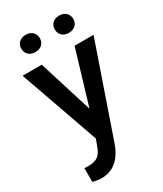

<svg xmlns="http://www.w3.org/2000/svg" viewBox="-229 -811 945 1110"><g transform="rotate(-30 243.5 -256.0)"><path d="M77.6 -667C77.6 -634.3 100.6 -609.4 139.2 -609.4C177.7 -609.4 201.2 -634.3 201.2 -667C201.2 -699.7 177.7 -724.6 139.2 -724.6C100.6 -724.6 77.6 -699.7 77.6 -667ZM300.8 -666.5C300.8 -633.8 323.7 -608.9 362.3 -608.9C400.9 -608.9 424.3 -633.8 424.3 -666.5C424.3 -699.2 400.9 -724.1 362.3 -724.1C323.7 -724.1 300.8 -699.2 300.8 -666.5ZM133.8 -528.3H5.9L191.4 -2.4L174.3 43C165.5 68.8 153.8 86.9 138.7 98.1C123.5 108.9 100.6 114.3 70.8 114.3L48.3 112.8V204.6C69.3 210.4 88.4 213.4 105.5 213.4C182.6 213.4 237.3 168.9 269.5 80.1L479.5 -528.3H353L245.6 -169.9Z"/></g></svg>

Font: Roboto Medium
Style: Regular
Weight: 500
Designer: Google
Version: Version 2.137; 2017